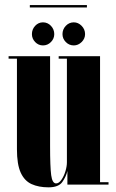

<svg xmlns="http://www.w3.org/2000/svg" viewBox="-20 -752 474 782"><path d="M177.5 11Q137.5 11 108.5 -2.2Q79.5 -15.5 64.2 -49.2Q49 -83 49 -144V-513H15V-523H184V-158.5Q184 -72 188.5 -38.5Q193 -5 208.5 -5Q220 -5 230.2 -19.8Q240.5 -34.5 246.5 -54.5Q252.5 -74.5 252.5 -91V-513H219V-523H387.5V-10H422V0H254.5V-55.5Q249 -32.5 233.8 -10.8Q218.5 11 177.5 11ZM280.5 -567Q261.5 -567 248 -580.8Q234.5 -594.5 234.5 -613Q234.5 -632.5 248 -646.8Q261.5 -661 280.5 -661Q298.5 -661 312.5 -646.8Q326.5 -632.5 326.5 -613Q326.5 -594.5 312.5 -580.8Q298.5 -567 280.5 -567ZM155 -567Q136.5 -567 123.2 -580.8Q110 -594.5 110 -613Q110 -632.5 123.2 -646.8Q136.5 -661 155 -661Q174 -661 187.5 -646.8Q201 -632.5 201 -613Q201 -594.5 187.5 -580.8Q174 -567 155 -567ZM101.5 -721.5V-731.5H334V-721.5Z"/></svg>

Font: Imbue 100pt ExtraBold
Style: Regular
Weight: 800
Designer: Tyler Finck
Foundry: Etcetera Type Company
Version: Version 1.102; ttfautohint (v1.8.3)